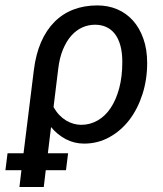

<svg xmlns="http://www.w3.org/2000/svg" viewBox="-74 -536 618 726"><path d="M15 43.5 54 -271Q61.5 -331 81.2 -376.5Q101 -422 131.8 -453Q162.5 -484 203.5 -499.8Q244.5 -515.5 294 -515.5Q335 -515.5 369.5 -500.8Q404 -486 429 -458Q454 -430 468.2 -389.5Q482.5 -349 482.5 -298Q482.5 -235 464.5 -179.2Q446.5 -123.5 414.8 -82.2Q383 -41 339.2 -17Q295.5 7 244 7Q206.5 7 174.5 -10Q142.5 -27 119 -55.5L107 43.5H183.5L175.5 107.5H99L91.5 171H-0.5L7 107.5H-53.5L-45.5 43.5ZM128.5 -131.5Q138 -114 150.2 -101.2Q162.5 -88.5 176.2 -80.2Q190 -72 204.5 -68Q219 -64 233 -64Q266.5 -64 295.2 -80.5Q324 -97 344.5 -127.8Q365 -158.5 376.8 -202.5Q388.5 -246.5 388.5 -301.5Q388.5 -338 381 -364.5Q373.5 -391 360 -408.2Q346.5 -425.5 327.5 -434Q308.5 -442.5 285.5 -442.5Q260.5 -442.5 237.8 -432.5Q215 -422.5 196.2 -401.8Q177.5 -381 164.2 -349.2Q151 -317.5 146 -274.5Z"/></svg>

Font: Lato Medium
Style: Italic
Weight: 500
Italic angle: -7°
Designer: Lukasz Dziedzic
Foundry: tyPoland Lukasz Dziedzic
Version: Version 2.006; 2014-01-15